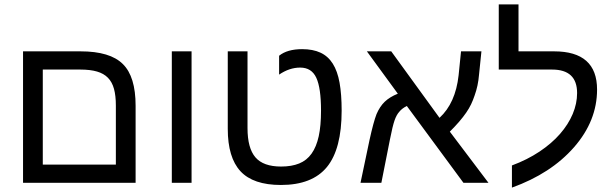

<svg xmlns="http://www.w3.org/2000/svg" viewBox="-20 -833 2789 875"><path d="M598 0H85V-599H347Q482 -599 540 -541Q598 -484 598 -351ZM175 -516V-83H508V-352Q508 -397 499.5 -428Q491 -459 472 -478.5Q453 -498 422 -507Q391 -516 346 -516Z M763 -599H853V0H763Z M1260 10Q1134 10 1076 -52.5Q1018 -115 1018 -246V-599H1108V-249Q1108 -158 1144 -116Q1180 -74 1261 -74Q1309 -74 1343.5 -88Q1378 -102 1400 -133Q1422 -164 1432.5 -212Q1443 -260 1443 -329Q1443 -432 1421.5 -478.5Q1400 -525 1348 -525Q1299 -525 1252 -493V-579Q1289 -609 1357 -609Q1406 -609 1440.5 -593Q1475 -577 1496.5 -543Q1518 -509 1527.5 -456Q1537 -403 1537 -329Q1537 -154 1470 -72Q1403 10 1260 10Z M1652 -599H1763L1983 -296Q2056 -363 2070 -490L2081 -599H2174L2163 -492Q2159 -442 2143 -398Q2136 -377 2127 -358Q2118 -339 2104.5 -319.5Q2091 -300 2073 -279Q2055 -258 2030 -233L2206 0H2092L1834 -350Q1812 -339 1800 -324Q1787 -310 1778 -284Q1769 -258 1757 -197L1718 0H1623L1664 -195Q1682 -277 1696 -313Q1711 -348 1733.5 -369.5Q1756 -391 1793 -406Z M2313 -79Q2383 -105 2438.5 -142Q2494 -179 2532 -222.5Q2570 -266 2590 -313.5Q2610 -361 2610 -409Q2610 -516 2496 -516H2253V-813H2343V-599H2505Q2701 -599 2701 -425Q2701 -282 2596 -162Q2491 -42 2313 22Z"/></svg>

Font: Libra Sans
Style: Regular
Weight: 400
Foundry: Context Ltd
Version: Version 1.000; ttfautohint (v1.3)